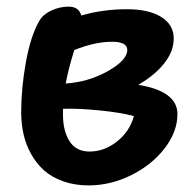

<svg xmlns="http://www.w3.org/2000/svg" viewBox="-20 -582 589 579"><path d="M247.1 -22.9Q205.1 -22.9 170.7 -35.2Q136.2 -47.4 113 -68.1Q89.8 -88.9 74 -117.2Q58.1 -145.5 51 -177.2Q43.9 -209 43.9 -244.1Q43.9 -316.4 58.3 -395.8Q72.8 -475.1 99.1 -520Q110.4 -539.1 135.3 -550.5Q160.2 -562 187 -562Q217.8 -562 225.1 -535.2Q290.5 -554.2 362.8 -554.2Q428.7 -554.2 466.3 -530.8Q503.9 -507.3 503.9 -465.8Q503.9 -427.2 475.3 -391.1Q446.8 -355 397 -326.2Q515.1 -307.1 515.1 -237.8Q515.1 -185.5 477.1 -135.5Q439 -85.4 376.5 -54.2Q314 -22.9 247.1 -22.9ZM317.9 -456.1Q266.6 -456.1 204.1 -431.2Q185.5 -371.6 178.2 -330.1Q248 -335 305.9 -367.9Q363.8 -400.9 363.8 -431.2Q363.8 -456.1 317.9 -456.1ZM169.9 -236.8Q169.9 -187 189.7 -156Q209.5 -125 250 -125Q294.4 -125 332.8 -155.3Q371.1 -185.5 383.8 -231.9Q344.2 -242.7 280.8 -249Q217.3 -255.4 169.9 -253.9Z"/></svg>

Font: Shantell Sans Bouncy
Style: Regular
Weight: 600
Designer: Stephen Nixon, Anya Danilova, Shantell Martin
Foundry: Arrow Type
Version: Version 1.006;[9816181b4]